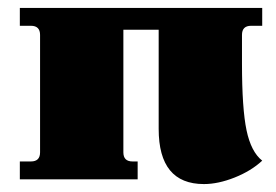

<svg xmlns="http://www.w3.org/2000/svg" viewBox="-20 -452 696 484"><path d="M30 0V-45H58Q81 -45 81 -68V-364Q81 -387 58 -387H30V-432H641V-387H613Q590 -387 590 -364V-292Q590 -178 601.5 -123.5Q613 -69 641 -47Q613 -21 571.5 -4.5Q530 12 494 12Q380 12 380 -127V-377H291V-68Q291 -45 314 -45H327V0Z"/></svg>

Font: Arapey Black
Style: Regular
Weight: 900
Designer: Eduardo Rodriguez Tunni
Foundry: Eduardo Rodriguez Tunni
Version: Version 4.000